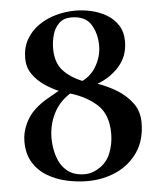

<svg xmlns="http://www.w3.org/2000/svg" viewBox="-53 -785 696 837"><g transform="rotate(-5 295.0 -366.5)"><path d="M417 -191Q417 -274 372 -316.5Q327 -359 254 -381Q205 -350 180.5 -300.5Q156 -251 156 -194Q156 -152 168.5 -113Q181 -74 210 -49.5Q239 -25 288 -25Q315 -25 340 -39Q383 -62 400 -104Q417 -146 417 -191ZM398 -577Q398 -632 373 -671.5Q348 -711 287 -711Q253 -711 233 -691Q213 -671 205 -641.5Q197 -612 197 -583Q197 -522 227.5 -487.5Q258 -453 312 -431Q353 -451 375.5 -492.5Q398 -534 398 -577ZM553 -228Q553 -153 518.5 -101Q484 -49 425.5 -21.5Q367 6 296 6Q250 6 204 -4.5Q158 -15 120 -38Q82 -61 59.5 -98.5Q37 -136 37 -190Q37 -228 54 -265.5Q71 -303 99 -328Q122 -349 150 -365.5Q178 -382 205 -397Q174 -410 143 -431.5Q112 -453 92 -482.5Q72 -512 72 -550Q72 -598 92.5 -633.5Q113 -669 147 -692.5Q181 -716 223 -727.5Q265 -739 308 -739Q343 -739 379 -730.5Q415 -722 445 -704Q475 -686 493.5 -657Q512 -628 512 -587Q512 -523 473 -478.5Q434 -434 376 -413Q418 -399 458.5 -374.5Q499 -350 526 -314Q553 -278 553 -228Z"/></g></svg>

Font: Kaisei Decol
Style: Bold
Weight: 700
Designer: Font-Kai, 金井和夫
Foundry: KAZUO KANAI
Version: Version 5.003